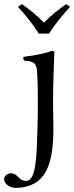

<svg xmlns="http://www.w3.org/2000/svg" viewBox="-68 -669 360 932"><path d="M113 -307C114.7 -273.9 115.8 -234.9 115.8 -177C115.8 -135.3 115.3 -91 114 -50C110 81.9 109 209 59 209C48 209 35 205 28 198C18 188 6 172 -16 172C-27 172 -48 182 -48 200C-48 229 -12 243 7 243C28 243 80 240 117 209C164.1 170.9 194 98 191 -64C190.4 -93.8 189.5 -143.4 189.5 -173C189.5 -223.8 190.7 -260.4 192 -311C193.2 -361 196 -415 196 -415C196 -419 191 -422 183 -422C155 -411 115 -402 46 -393C44 -387 46 -381 48 -375C102 -370 110 -363.9 113 -307ZM120 -506H170C199 -552 237 -597 272 -636L253 -649C216 -622 182 -597 145 -559C111 -595 78 -620 39 -649L19 -636C54 -598 91 -553 120 -506Z"/></svg>

Font: Libertinus Serif Display
Style: Regular
Weight: 400
Designer: Philipp H. Poll
Foundry: Khaled Hosny
Version: Version 6.1